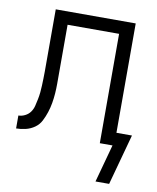

<svg xmlns="http://www.w3.org/2000/svg" viewBox="-78 -581 657 804"><g transform="rotate(10 250.0 -179.5)"><path d="M383 161 427 0H373V-465H154V-256Q154 -235 154 -214Q154 -193 152.5 -172.5Q151 -152 147.5 -131.5Q144 -111 137.5 -91Q131 -71 121.5 -52.5Q112 -34 95 -22Q78 -10 57.5 -5Q37 0 17 0V-55Q31 -55 45 -62Q59 -69 67.5 -81Q76 -93 79.5 -107.5Q83 -122 86 -136.5Q89 -151 90.5 -166Q92 -181 92.5 -195.5Q93 -210 93.5 -225Q94 -240 94 -255V-520H434V-55H500L441 161Z"/></g></svg>

Font: Iosevka Fixed Light
Style: Regular
Weight: 300
Monospace: yes
Designer: Belleve Invis
Foundry: Belleve Invis
Version: Version 32.3.0